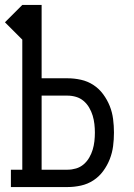

<svg xmlns="http://www.w3.org/2000/svg" viewBox="-21 -755 541 775"><path d="M23 0V-70H69V-595L-1 -665L69 -735H147V-439H252Q279 -439 306 -433Q333 -427 356 -412Q379 -397 395.5 -374.5Q412 -352 422 -327Q432 -302 435.5 -274.5Q439 -247 439 -220Q439 -192 435.5 -165Q432 -138 422 -112.5Q412 -87 395.5 -64.5Q379 -42 356 -27Q333 -12 306 -6Q279 0 252 0ZM252 -70Q269 -70 286 -75Q303 -80 316.5 -91.5Q330 -103 339 -118.5Q348 -134 353 -150.5Q358 -167 360 -184.5Q362 -202 362 -220Q362 -237 360 -254.5Q358 -272 353 -288.5Q348 -305 339 -320.5Q330 -336 316.5 -347.5Q303 -359 286 -364Q269 -369 252 -369H147V-70Z"/></svg>

Font: Iosevka Slab
Style: Regular
Weight: 400
Monospace: yes
Designer: Belleve Invis
Foundry: Belleve Invis
Version: Version 11.2.4; ttfautohint (v1.8.3)